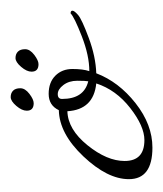

<svg xmlns="http://www.w3.org/2000/svg" viewBox="7 -307 305 359"><g transform="rotate(-90 159.5 -127.5)"><path d="M219 -208Q205 -208 205 -221Q205 -230 214 -240.5Q223 -251 230.5 -251Q238 -251 242.5 -246.5Q247 -242 247 -233Q247 -224 236.5 -216Q226 -208 219 -208ZM146 -217Q132 -217 132 -230Q132 -239 141 -249.5Q150 -260 157.5 -260Q165 -260 169.5 -255.5Q174 -251 174 -242Q174 -233 163.5 -225Q153 -217 146 -217ZM154 -164Q154 -172 163 -172Q172 -172 180 -161.5Q188 -151 188 -135.5Q188 -120 187 -115Q154 -123 154 -164ZM183 -100Q171 -63 137 -36.5Q103 -10 77 -10Q38 -10 38 -47Q38 -80 67.5 -116.5Q97 -153 131 -154Q134 -105 183 -100ZM4 -39Q4 5 63 5Q106 5 146 -26.5Q186 -58 202 -100Q233 -101 268 -114Q303 -127 311 -134Q319 -141 319 -144.5Q319 -148 314 -148Q307 -141 271 -127Q235 -113 206 -113Q210 -125 210 -144.5Q210 -164 197.5 -176.5Q185 -189 163.5 -189Q142 -189 133 -170Q89 -169 46.5 -124Q4 -79 4 -39Z"/></g></svg>

Font: Miss Fajardose
Style: Regular
Weight: 400
Version: Version 1.000